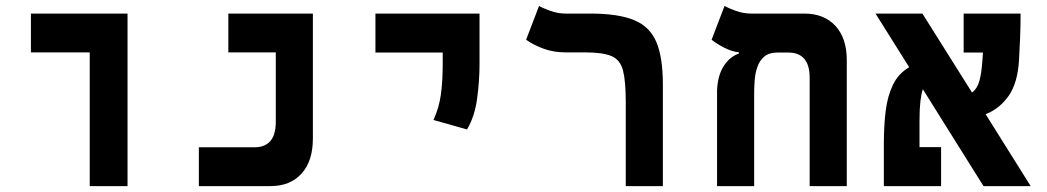

<svg xmlns="http://www.w3.org/2000/svg" viewBox="-20 -632 3556 652"><path d="M284.7 0V-454.1H85V-585.9H413.1V0Z M655.3 0V-131.8H843.8Q916.5 -131.8 916.5 -217.8V-454.1H755.4V-585.9H1042.5V-161.1Q1042.5 -85.4 1004.2 -42.7Q965.8 0 898.4 0Z M1565.9 -192.4 1452.1 -224.6Q1471.2 -266.6 1477.3 -312Q1483.4 -357.4 1483.4 -414.1V-453.6H1254.9V-585.9H1608.4V-414.1Q1608.4 -357.4 1600.1 -296.6Q1591.8 -235.8 1565.9 -192.4Z M2231 -345.2V0H2105V-285.2Q2105 -356 2095.7 -392.3Q2086.4 -428.7 2056.9 -441.4Q2027.3 -454.1 1966.3 -454.1H1901.4Q1859.9 -454.1 1825.4 -466.8Q1791 -479.5 1766.6 -497.1L1810.5 -611.8Q1821.8 -605 1847.9 -595.5Q1874 -585.9 1900.9 -585.9H1984.4Q2080.1 -585.9 2133.8 -563.5Q2187.5 -541 2209.2 -488.5Q2231 -436 2231 -345.2Z M2855.5 -428.2V0H2729.5V-367.7Q2729.5 -453.6 2656.7 -453.6H2620.1Q2591.3 -453.6 2575.2 -439.7Q2559.1 -425.8 2551.8 -404.3Q2544.4 -382.8 2542.7 -359.1Q2541 -335.4 2541 -315.4V0H2415V-324.7Q2417 -375.5 2437.5 -407.5Q2458 -439.5 2489.3 -450.2V-454.1Q2464.4 -457 2437.7 -470.9Q2411.1 -484.9 2396.5 -497.1L2440.4 -611.8Q2451.7 -605 2477.8 -595.5Q2503.9 -585.9 2530.8 -585.9H2711.4Q2778.3 -585.9 2816.9 -544.2Q2855.5 -502.4 2855.5 -428.2Z M3319.8 0 3113.8 -329.1Q3108.4 -313 3105.5 -287.6Q3102.5 -262.2 3102.5 -224.1V-132.3H3175.8V0H2981.4V-144.5Q2981.4 -203.6 2987.5 -254.4Q2993.7 -305.2 3012 -343.5Q3030.3 -381.8 3067.4 -403.8L2953.1 -585.9H3112.3L3280.8 -317.9Q3298.8 -331.1 3305.9 -357.2Q3313 -383.3 3315.9 -424.3Q3316.9 -440.4 3317.9 -453.6H3252.4V-585.9H3445.8Q3445.8 -547.4 3444.1 -503.2Q3442.4 -459 3440.4 -428.2Q3436 -350.6 3405.3 -306.6Q3374.5 -262.7 3327.1 -244.1L3480 0Z"/></svg>

Font: Cascadia Code PL
Style: Bold
Weight: 700
Monospace: yes
Designer: Aaron Bell
Foundry: Saja Typeworks
Version: Version 2404.023; ttfautohint (v1.8.4)